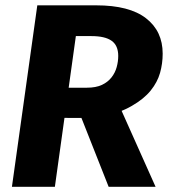

<svg xmlns="http://www.w3.org/2000/svg" viewBox="-20 -714 647 734"><path d="M122.6 -693.6H347.7Q474.5 -693.6 538.2 -644.2Q601.9 -594.9 601.9 -508.9Q601.9 -471.2 591.9 -435.5Q581.8 -399.8 556 -367.8Q530.2 -335.8 483.8 -309.1Q437.4 -282.4 364 -262.7L210.6 -263.4L226.5 -378.7H311.9Q346.6 -378.7 369.5 -389.4Q392.4 -400.2 406.3 -418.1Q420.3 -436 426.1 -457.5Q432 -479 432 -500.1Q432 -540.1 406.8 -558Q381.6 -576 329.7 -576H270L189.8 0H25.6ZM285.7 -277.4 437.9 -305.9 574.7 0H395.3Z"/></svg>

Font: Fira Sans Variable
Style: Italic
Weight: 397
Italic angle: -8°
Designer: Carrois Corporate & Edenspiekermann AG
Foundry: Carrois Corporate GbR & Edenspiekermann AG
Version: Version 4.202